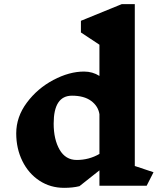

<svg xmlns="http://www.w3.org/2000/svg" viewBox="-20 -893 770 923"><path d="M685 0H458V-74L362 2Q330 10 288 10Q222 10 169.5 -24.5Q117 -59 87.5 -119Q58 -179 58 -252Q58 -331 109 -399.5Q160 -468 236.5 -508.5Q313 -549 384 -549Q425 -549 458 -528V-678L369 -737V-793L565 -873H628V-95L718 -65ZM458 -153V-344Q452 -383 418 -408Q384 -433 326 -433Q238 -433 238 -299Q238 -223 266.5 -173.5Q295 -124 349 -124Q408 -124 458 -153Z"/></svg>

Font: InknutAntiqua
Style: Bold
Weight: 700
Designer: Claus Eggers Srensen
Foundry: Claus Eggers Srensen
Version: Version 1.000; ttfautohint (v1.2) -l 7 -r 28 -G 50 -x 13 -D 